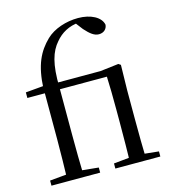

<svg xmlns="http://www.w3.org/2000/svg" viewBox="-119 -914 909 1011"><g transform="rotate(-15 336.0 -408.0)"><path d="M36.2 0H301.7V-27.8L193.4 -38.6H152.1L36.2 -27.8ZM124.7 0H213.9C211.7 -75.8 210.7 -152.7 210.7 -228.5V-489.9C207.3 -616.8 229.2 -681.5 267.7 -725.3C299.6 -764.3 344 -788.6 397.3 -792.5V-802.9H377.3V-796.1L409.7 -753.9C438.4 -721.6 460.3 -705.3 484.5 -705.3C511.7 -705.3 528.8 -722.7 530.5 -745.1C522.7 -787.5 468.2 -816.5 399 -816.5C334.1 -816.5 266.5 -794.5 224.7 -754.4C167.2 -698.3 133.5 -631.5 127.7 -504.6L158.4 -520.4L33.1 -509.4V-478.9H128.5V-228.5C128.5 -152.7 126.7 -75.8 124.7 0ZM384.5 0H629.7V-27.8L525.4 -38.6H492.4L384.5 -27.8ZM466.6 0H554.3C552.3 -48.6 551.3 -160.9 551.3 -228.5V-380.4L554.1 -519.8L542.1 -528L442.1 -516H170.2V-478.9H466.6C468.8 -425 469.8 -372.8 469.8 -298.2V-228.5C469.8 -160.9 468.8 -48.6 466.6 0Z"/></g></svg>

Font: Source Han Serif TW VF
Style: Regular
Weight: 250
Designer: Ryoko NISHIZUKA 西塚涼子 (kana & ideographs); Frank Grießhammer (Latin, Greek & Cyrillic); Wenlong ZHANG 张文龙 (bopomofo); San
Foundry: Adobe
Version: Version 2.002;hotconv 1.1.0;makeotfexe 2.6.0